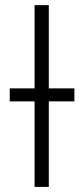

<svg xmlns="http://www.w3.org/2000/svg" viewBox="-20 -731 329 751"><path d="M170.9 0H115.2V-710.9H170.9ZM271 -334.5H18.1V-385.3H271Z"/></svg>

Font: Roboto Condensed Light
Style: Regular
Weight: 300
Designer: Google
Version: Version 2.134; 2016